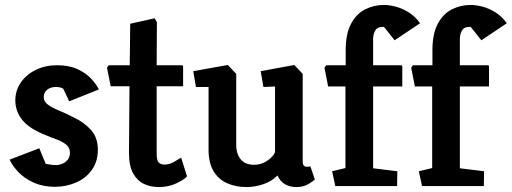

<svg xmlns="http://www.w3.org/2000/svg" viewBox="-20 -753 2071 777"><path d="M202 3Q155 3 117.5 -13.5Q80 -30 55 -56Q30 -82 19 -107L139 -153L165 -90Q171 -89 182.5 -87Q194 -85 208 -85Q219 -85 231.5 -90Q244 -95 253.5 -106Q263 -117 263 -135Q263 -156 247 -168.5Q231 -181 208.5 -189Q186 -197 168 -205Q100 -231 71 -266.5Q42 -302 42 -347Q42 -387 64.5 -419.5Q87 -452 125.5 -470.5Q164 -489 211 -489Q259 -489 293 -473.5Q327 -458 348.5 -435Q370 -412 380 -391L260 -343L236 -394Q235 -395 227.5 -398Q220 -401 207 -401Q192 -401 181 -396Q170 -391 163.5 -382Q157 -373 157 -359Q157 -342 174 -329.5Q191 -317 219 -305.5Q247 -294 278 -278Q319 -259 347.5 -228Q376 -197 376 -147Q376 -99 351.5 -65Q327 -31 287 -14Q247 3 202 3Z M623 4Q590 4 563 -8.5Q536 -21 519 -51Q502 -81 502 -133L504 -404H428L413 -479L420 -489H505L507 -657L606 -679L615 -663L614 -489H716Q721 -489 721 -483V-404H614V-133Q614 -103 622.5 -95Q631 -87 647 -87Q665 -87 684.5 -98Q704 -109 713 -115L737 -39Q724 -25 692.5 -10.5Q661 4 623 4Z M978 4Q933 4 898 -12Q863 -28 843.5 -61.5Q824 -95 824 -148V-401H773L762 -465L902 -490L936 -454V-167Q936 -145 942 -129.5Q948 -114 958 -104Q968 -94 981 -90Q994 -86 1009 -86Q1036 -86 1060 -101.5Q1084 -117 1093 -137V-403L1046 -401L1035 -465L1171 -490L1205 -454V-100Q1205 -87 1210 -82.5Q1215 -78 1222 -78Q1227 -78 1231 -79Q1235 -80 1236 -80L1254 -27Q1248 -20 1228 -8Q1208 4 1179 4Q1154 4 1134 -7Q1114 -18 1103 -43Q1080 -19 1045.5 -7.5Q1011 4 978 4Z M1337 0 1324 -60 1378 -73V-403H1308L1293 -479L1300 -489H1379V-550Q1379 -616 1400.5 -656.5Q1422 -697 1457.5 -715Q1493 -733 1534 -733Q1554 -733 1580 -726.5Q1606 -720 1632.5 -704Q1659 -688 1680 -659L1577 -590L1534 -644H1527Q1507 -644 1498.5 -629.5Q1490 -615 1490 -595V-489H1603Q1608 -489 1608 -483V-403H1490V-72L1588 -60L1587 0Z M1688 0 1675 -60 1729 -73V-403H1659L1644 -479L1651 -489H1730V-550Q1730 -616 1751.5 -656.5Q1773 -697 1808.5 -715Q1844 -733 1885 -733Q1905 -733 1931 -726.5Q1957 -720 1983.5 -704Q2010 -688 2031 -659L1928 -590L1885 -644H1878Q1858 -644 1849.5 -629.5Q1841 -615 1841 -595V-489H1954Q1959 -489 1959 -483V-403H1841V-72L1939 -60L1938 0Z"/></svg>

Font: Kreon Light SemiBold
Style: Regular
Weight: 600
Version: Version 2.002